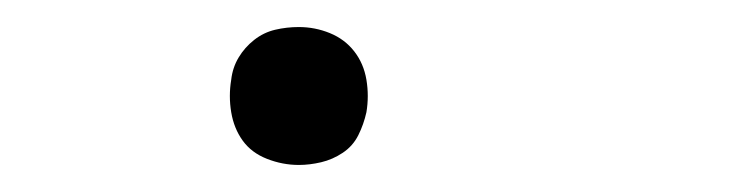

<svg xmlns="http://www.w3.org/2000/svg" viewBox="-20 -114 540 142"><path d="M201 8Q189 8 177.5 3.5Q166 -1 159.5 -10Q153 -19 151 -31Q149 -43 151 -55Q152 -64 156.5 -71.5Q161 -79 168 -84.5Q175 -90 183.5 -92Q192 -94 201 -94Q213 -94 224 -89.5Q235 -85 242 -76Q249 -67 251 -55Q253 -43 251 -31Q249 -22 245 -14Q241 -6 233.5 -1Q226 4 217.5 6Q209 8 201 8Z"/></svg>

Font: Iosevka Curly XLtObl
Style: Regular
Weight: 200
Italic angle: -9°
Monospace: yes
Designer: Belleve Invis
Foundry: Belleve Invis
Version: Version 11.1.0; ttfautohint (v1.8.3)